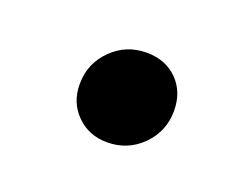

<svg xmlns="http://www.w3.org/2000/svg" viewBox="-41 -368 342 269"><g transform="rotate(20 130.0 -233.5)"><path d="M68.5 -229Q68.5 -259.7 89.9 -281Q111.3 -302.4 141.9 -302.4Q170.2 -302.4 187.9 -284.7Q205.6 -266.9 205.6 -238.7Q205.6 -208.1 184.3 -186.7Q162.9 -165.3 132.3 -165.3Q104.8 -165.3 86.7 -183.5Q68.5 -201.6 68.5 -229Z"/></g></svg>

Font: Playfair Micro SmCond SmLight
Style: Italic
Weight: 360
Width: 4
Italic angle: -15.6°
Designer: Claus Eggers Sørensen
Foundry: Claus Eggers Sørensen
Version: Version 2.203;Glyphs 3.3 (3326)